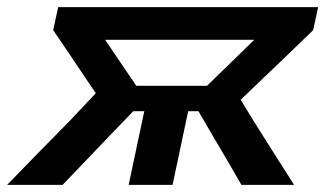

<svg xmlns="http://www.w3.org/2000/svg" viewBox="-60 -518 912 538"><path d="M-40 0Q4 -45 48 -90.5Q92 -135.5 136 -180L208.5 -257L179.5 -299.5Q157.5 -332.5 135 -366Q112 -399.5 89 -433.5L103 -498H831.5L817.5 -433.5Q782 -399.5 746.5 -365Q710.5 -330.5 675.5 -297L614.5 -238.5L650 -180Q678 -135.5 706.8 -90Q735.5 -44.5 764 0H616.5Q597.5 -32.5 579.5 -64Q561 -95.5 542 -127.5L496 -206.5H467.5L464.5 -193.5Q453.5 -141.5 443.8 -95.5Q434 -49.5 423.5 0H300.5Q311 -49.5 320.8 -95.5Q330.5 -141.5 341.5 -193.5L344.5 -206.5H313.5L237 -127Q206.5 -95 176.2 -63.5Q146 -32 115.5 0ZM322 -277.5H520L652.5 -406.5H234.5Z"/></svg>

Font: Heraclito SemiBold
Style: Italic
Weight: 600
Italic angle: -12°
Designer: Kostas Bartsokas (font) & Cristiano Sobral (main changes)
Foundry: Kostas Bartsokas (font) & Cristiano Sobral (main changes)
Version: Version 1.00;July 8, 2020;FontCreator 13.0.0.2655 64-bit